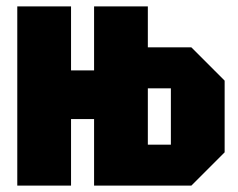

<svg xmlns="http://www.w3.org/2000/svg" viewBox="-20 -580 744 600"><path d="M274 0V-208H202V0H34V-560H202V-360H274V-560H442V-432H578L682 -328V-104L578 0ZM442 -128H514V-304H442Z"/></svg>

Font: Tektur Condensed
Style: Bold
Weight: 700
Width: 3
Designer: Adam Jagosz
Foundry: Adam Jagosz
Version: Version 1.005;gftools[0.9.30]